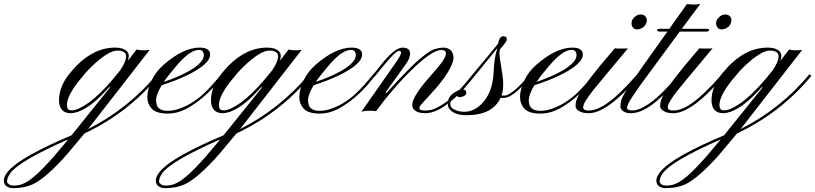

<svg xmlns="http://www.w3.org/2000/svg" viewBox="-351 -578 4170 982"><path d="M-314.9 351.6Q-314.5 357.4 -305.7 364.3Q-296.9 371.1 -280.8 371.1Q-264.6 371.1 -248.5 367.2Q-215.8 358.9 -175.8 324.7Q-135.7 290.5 -73.2 219.7L-2 134.8Q-251.5 244.1 -298.3 307.6Q-314.9 330.6 -314.9 351.6ZM119.1 -239.3Q90.3 -211.4 57.1 -169.9Q-9.8 -86.9 -8.8 -39.1Q-7.8 -25.4 -2.4 -19.5Q2.9 -13.7 15.6 -13.7Q47.4 -13.7 102.5 -52.7Q157.2 -91.8 225.1 -171.4L263.2 -217.8Q293.9 -262.7 293.9 -290Q293 -319.3 248.5 -319.3Q204.1 -319.3 119.1 -239.3ZM-282.7 384.3Q-313.5 384.3 -325.2 366.7Q-344.7 336.4 -303.7 292Q-237.8 220.7 15.1 113.8L211.9 -130.9L208 -132.8Q118.7 -31.2 47.9 -6.3Q26.9 1 11.7 1Q-47.4 1 -49.3 -63Q-49.3 -138.7 8.8 -206.5Q113.8 -334.5 237.3 -334.5Q269.5 -334.5 288.1 -323.7Q318.4 -306.6 301.8 -265.6L347.7 -324.7Q361.8 -320.8 381.8 -320.8Q401.9 -320.8 414.6 -322.8L99.6 82Q304.7 -21.5 451.7 -198.2L461.4 -189.9Q305.7 -1.5 81.1 104.5L-5.9 208.5Q-115.7 333.5 -184.6 365.2Q-227.1 384.3 -282.7 384.3Z M691.4 -295.4Q691.4 -322.8 666 -322.8Q621.1 -322.8 553.7 -244.1Q506.8 -189.5 487.3 -159.2Q634.8 -210.9 677.2 -262.2Q691.4 -279.3 691.4 -295.4ZM669.4 -334.5Q721.2 -334.5 723.6 -302.2Q727.1 -250 596.7 -188.5Q548.8 -166 476.1 -142.1Q447.3 -94.7 447.3 -65.4Q447.3 -36.1 462.9 -23.4Q478.5 -10.7 507.8 -11.2Q537.1 -11.2 571.3 -23.9Q605.5 -36.6 635.7 -56.2Q666 -75.7 690.4 -98.6Q714.8 -121.6 733.4 -142.6Q752 -163.1 764.6 -178.7Q776.4 -194.3 780.8 -198.2L791 -189.9Q784.2 -184.6 771.5 -168Q758.8 -151.4 739.3 -129.9Q687 -73.7 626.5 -35.6Q566.4 2.9 507.3 2.9Q448.2 2.9 425.3 -22Q379.4 -71.8 425.8 -168.9Q445.8 -211.9 486.3 -247.1Q585.9 -334 669.4 -334.5Z M462.4 351.6Q462.9 357.4 471.7 364.3Q480.5 371.1 496.6 371.1Q512.7 371.1 528.8 367.2Q561.5 358.9 601.6 324.7Q641.6 290.5 704.1 219.7L775.4 134.8Q525.9 244.1 479 307.6Q462.4 330.6 462.4 351.6ZM896.5 -239.3Q867.7 -211.4 834.5 -169.9Q767.6 -86.9 768.6 -39.1Q769.5 -25.4 774.9 -19.5Q780.3 -13.7 793 -13.7Q824.7 -13.7 879.9 -52.7Q934.6 -91.8 1002.4 -171.4L1040.5 -217.8Q1071.3 -262.7 1071.3 -290Q1070.3 -319.3 1025.9 -319.3Q981.4 -319.3 896.5 -239.3ZM494.6 384.3Q463.9 384.3 452.1 366.7Q432.6 336.4 473.6 292Q539.6 220.7 792.5 113.8L989.3 -130.9L985.4 -132.8Q896 -31.2 825.2 -6.3Q804.2 1 789.1 1Q730 1 728 -63Q728 -138.7 786.1 -206.5Q891.1 -334.5 1014.6 -334.5Q1046.9 -334.5 1065.4 -323.7Q1095.7 -306.6 1079.1 -265.6L1125 -324.7Q1139.2 -320.8 1159.2 -320.8Q1179.2 -320.8 1191.9 -322.8L877 82Q1082 -21.5 1229 -198.2L1238.8 -189.9Q1083 -1.5 858.4 104.5L771.5 208.5Q661.6 333.5 592.8 365.2Q550.3 384.3 494.6 384.3Z M1468.8 -295.4Q1468.8 -322.8 1443.4 -322.8Q1398.4 -322.8 1331.1 -244.1Q1284.2 -189.5 1264.6 -159.2Q1412.1 -210.9 1454.6 -262.2Q1468.8 -279.3 1468.8 -295.4ZM1446.8 -334.5Q1498.5 -334.5 1501 -302.2Q1504.4 -250 1374 -188.5Q1326.2 -166 1253.4 -142.1Q1224.6 -94.7 1224.6 -65.4Q1224.6 -36.1 1240.2 -23.4Q1255.9 -10.7 1285.2 -11.2Q1314.5 -11.2 1348.6 -23.9Q1382.8 -36.6 1413.1 -56.2Q1443.4 -75.7 1467.8 -98.6Q1492.2 -121.6 1510.7 -142.6Q1529.3 -163.1 1542 -178.7Q1553.7 -194.3 1558.1 -198.2L1568.4 -189.9Q1561.5 -184.6 1548.8 -168Q1536.1 -151.4 1516.6 -129.9Q1464.4 -73.7 1403.8 -35.6Q1343.8 2.9 1284.7 2.9Q1225.6 2.9 1202.6 -22Q1156.7 -71.8 1203.1 -168.9Q1223.1 -211.9 1263.7 -247.1Q1363.3 -334 1446.8 -334.5Z M1497.6 -6.8 1667 -249Q1698.7 -293.5 1700.2 -305.7Q1701.7 -317.9 1689.5 -317.9Q1671.4 -317.9 1599.6 -228.5L1568.4 -189.9Q1564.5 -188.5 1560.5 -192.4Q1556.6 -196.3 1558.1 -198.2Q1572.3 -212.9 1589.8 -236.3Q1665 -334 1707 -334.5Q1760.7 -334.5 1741.2 -279.3Q1737.3 -267.6 1724.1 -249L1621.6 -106.4L1624 -101.1Q1747.1 -236.3 1797.9 -278.3Q1848.6 -320.3 1872.1 -327.1Q1896.5 -334 1918.5 -334.5Q1940.4 -334.5 1954.6 -320.3Q1968.8 -306.2 1968.3 -280.3Q1967.8 -254.4 1937.5 -205.1Q1906.2 -155.3 1851.6 -96.7Q1796.9 -38.1 1795.4 -32.2Q1793.9 -26.4 1793.9 -23.9Q1793.9 -12.7 1824.2 -12.7Q1854.5 -12.7 1879.9 -25.4Q1906.2 -38.1 1931.6 -56.6Q1957 -76.2 1979.5 -98.6Q2002 -121.1 2020 -141.6Q2038.1 -162.1 2050.3 -177.7Q2062.5 -193.4 2066.9 -198.2L2077.1 -189.9Q2072.3 -184.6 2059.6 -168.5Q2046.9 -152.3 2028.3 -131.3Q1909.7 1 1824.2 1Q1780.3 1 1763.2 -21Q1757.8 -27.8 1757.8 -44.4Q1757.8 -61 1777.3 -94.7Q1796.9 -128.4 1847.7 -186Q1898.9 -243.7 1914.6 -267.6Q1929.7 -292 1929.7 -304.7Q1929.7 -322.3 1906.2 -322.3Q1857.9 -322.3 1746.6 -212.9Q1690.4 -158.2 1617.7 -68.8L1572.3 -9.3Q1559.1 -11.7 1538.1 -11.7Q1517.1 -11.7 1497.6 -6.8Z M2221.7 -392.6Q2242.2 -392.6 2241.2 -376Q2241.2 -368.2 2226.6 -350.6Q2211.9 -334 2208 -328.1Q2204.1 -322.3 2203.6 -315.4V-309.6Q2203.1 -296.4 2206.1 -278.3L2218.3 -197.3Q2229 -130.9 2213.9 -89.8Q2219.7 -88.9 2228.5 -88.9Q2237.3 -88.9 2250.5 -95.7Q2290 -117.2 2346.7 -183.6L2357.9 -198.2L2368.7 -189.9Q2362.8 -184.1 2353.5 -173.8L2333 -150.4Q2265.1 -77.1 2225.6 -77.1H2217.3Q2213.4 -77.1 2209.5 -78.1Q2168.5 11.2 2035.2 11.2Q1977.1 11.2 1950.7 -16.6Q1939.5 -28.8 1939.5 -47.9Q1939.5 -80.6 1966.8 -100.6Q1994.1 -120.6 2014.6 -120.6Q2034.2 -120.6 2034.2 -102.1Q2032.7 -89.4 2012.7 -83Q2005.9 -81.1 2000 -81.1Q1994.1 -81.1 1988.3 -85Q1982.4 -88.9 1979.5 -91.3Q1976.6 -88.4 1971.7 -84.5Q1952.1 -67.9 1952.1 -45.9Q1952.1 -23.9 1983.4 -13.2Q2002.9 -6.3 2023.4 -6.3Q2070.3 -6.3 2109.9 -44.4Q2168.9 -100.6 2173.8 -210.9Q2176.8 -285.2 2191.9 -327.1Q2192.4 -328.6 2192.4 -331.5L2077.1 -189.9Q2067.4 -178.2 2058.1 -171.4Q2052.2 -170.9 2050.3 -174.3Q2049.3 -176.8 2054.7 -183.6Q2180.7 -334 2196.3 -354.5Q2204.1 -392.6 2221.7 -392.6Z M2597.7 -295.4Q2597.7 -322.8 2572.3 -322.8Q2527.3 -322.8 2460 -244.1Q2413.1 -189.5 2393.6 -159.2Q2541 -210.9 2583.5 -262.2Q2597.7 -279.3 2597.7 -295.4ZM2575.7 -334.5Q2627.4 -334.5 2629.9 -302.2Q2633.3 -250 2502.9 -188.5Q2455.1 -166 2382.3 -142.1Q2353.5 -94.7 2353.5 -65.4Q2353.5 -36.1 2369.1 -23.4Q2384.8 -10.7 2414.1 -11.2Q2443.4 -11.2 2477.5 -23.9Q2511.7 -36.6 2542 -56.2Q2572.3 -75.7 2596.7 -98.6Q2621.1 -121.6 2639.6 -142.6Q2658.2 -163.1 2670.9 -178.7Q2682.6 -194.3 2687 -198.2L2697.3 -189.9Q2690.4 -184.6 2677.7 -168Q2665 -151.4 2645.5 -129.9Q2593.3 -73.7 2532.7 -35.6Q2472.7 2.9 2413.6 2.9Q2354.5 2.9 2331.5 -22Q2285.6 -71.8 2332 -168.9Q2352.1 -211.9 2392.6 -247.1Q2492.2 -334 2575.7 -334.5Z M2660.6 -12.7Q2724.1 -12.7 2817.4 -102.1L2861.3 -146Q2880.9 -167 2893.6 -181.6Q2906.2 -196.3 2908.7 -198.7L2918.5 -189.9Q2914.1 -184.6 2900.4 -168.9Q2886.7 -153.3 2866.7 -131.8Q2741.2 1 2659.2 1Q2628.9 1 2610.8 -9.8Q2592.8 -20.5 2592.8 -35.2Q2592.8 -49.3 2595.7 -60.5Q2608.4 -108.4 2718.3 -242.2L2793.5 -331.1Q2799.3 -329.6 2817.4 -329.6H2840.3Q2853 -329.6 2860.8 -330.6Q2699.2 -137.7 2678.7 -111.3Q2658.2 -85 2645.5 -64Q2631.8 -43.9 2631.8 -28.3Q2631.8 -12.7 2660.6 -12.7ZM2906.2 -427.7Q2894.5 -427.7 2886.7 -436.5Q2878.9 -445.3 2878.9 -460.4Q2878.9 -476.1 2893.6 -489.7Q2908.2 -503.9 2924.8 -503.9Q2941.4 -503.9 2949.2 -495.1Q2957 -486.3 2957.5 -475.1Q2957 -464.4 2953.1 -456.1Q2949.2 -447.8 2942.4 -441.4Q2935.5 -435.5 2926.3 -431.6Q2917.5 -427.7 2906.2 -427.7Z M2856 -28.3Q2856 -13.7 2879.4 -13.2Q2902.8 -12.7 2926.3 -23.4Q3001.5 -57.6 3094.2 -168L3119.6 -198.2L3130.4 -189.9L3105 -160.6Q2968.8 1 2876 1Q2849.1 1 2835.4 -9.8Q2821.8 -20.5 2822.3 -33.2Q2822.3 -56.2 2829.6 -74.2Q2836.9 -92.3 2860.4 -129.4L2936.5 -239.3L3062.5 -416.5H3023.9Q3009.3 -417 3009.3 -423.8Q3009.3 -430.7 3027.8 -430.7H3072.3L3162.6 -557.6Q3196.8 -552.2 3230.5 -557.6L3136.2 -430.7H3262.2Q3275.9 -430.7 3275.9 -423.8Q3275.9 -417 3263.7 -416.5H3125.5L2923.3 -141.6Q2871.6 -67.9 2863.8 -50.8Q2856 -33.7 2856 -28.3Z M3093.3 -12.7Q3156.7 -12.7 3250 -102.1L3293.9 -146Q3313.5 -167 3326.2 -181.6Q3338.9 -196.3 3341.3 -198.7L3351.1 -189.9Q3346.7 -184.6 3333 -168.9Q3319.3 -153.3 3299.3 -131.8Q3173.8 1 3091.8 1Q3061.5 1 3043.5 -9.8Q3025.4 -20.5 3025.4 -35.2Q3025.4 -49.3 3028.3 -60.5Q3041 -108.4 3150.9 -242.2L3226.1 -331.1Q3231.9 -329.6 3250 -329.6H3272.9Q3285.6 -329.6 3293.5 -330.6Q3131.8 -137.7 3111.3 -111.3Q3090.8 -85 3078.1 -64Q3064.5 -43.9 3064.5 -28.3Q3064.5 -12.7 3093.3 -12.7ZM3338.9 -427.7Q3327.1 -427.7 3319.3 -436.5Q3311.5 -445.3 3311.5 -460.4Q3311.5 -476.1 3326.2 -489.7Q3340.8 -503.9 3357.4 -503.9Q3374 -503.9 3381.8 -495.1Q3389.6 -486.3 3390.1 -475.1Q3389.6 -464.4 3385.7 -456.1Q3381.8 -447.8 3375 -441.4Q3368.2 -435.5 3358.9 -431.6Q3350.1 -427.7 3338.9 -427.7Z M3022.5 351.6Q3022.9 357.4 3031.7 364.3Q3040.5 371.1 3056.6 371.1Q3072.8 371.1 3088.9 367.2Q3121.6 358.9 3161.6 324.7Q3201.7 290.5 3264.2 219.7L3335.4 134.8Q3085.9 244.1 3039.1 307.6Q3022.5 330.6 3022.5 351.6ZM3456.5 -239.3Q3427.7 -211.4 3394.5 -169.9Q3327.6 -86.9 3328.6 -39.1Q3329.6 -25.4 3335 -19.5Q3340.3 -13.7 3353 -13.7Q3384.8 -13.7 3439.9 -52.7Q3494.6 -91.8 3562.5 -171.4L3600.6 -217.8Q3631.3 -262.7 3631.3 -290Q3630.4 -319.3 3585.9 -319.3Q3541.5 -319.3 3456.5 -239.3ZM3054.7 384.3Q3023.9 384.3 3012.2 366.7Q2992.7 336.4 3033.7 292Q3099.6 220.7 3352.5 113.8L3549.3 -130.9L3545.4 -132.8Q3456.1 -31.2 3385.3 -6.3Q3364.3 1 3349.1 1Q3290 1 3288.1 -63Q3288.1 -138.7 3346.2 -206.5Q3451.2 -334.5 3574.7 -334.5Q3606.9 -334.5 3625.5 -323.7Q3655.8 -306.6 3639.2 -265.6L3685.1 -324.7Q3699.2 -320.8 3719.2 -320.8Q3739.3 -320.8 3752 -322.8L3437 82Q3642.1 -21.5 3789.1 -198.2L3798.8 -189.9Q3643.1 -1.5 3418.5 104.5L3331.5 208.5Q3221.7 333.5 3152.8 365.2Q3110.4 384.3 3054.7 384.3Z"/></svg>

Font: PinyonScript
Style: Regular
Weight: 400
Designer: Nicole Fally
Foundry: Nicole Fally
Version: Version 1.005